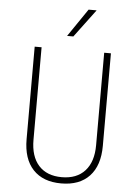

<svg xmlns="http://www.w3.org/2000/svg" viewBox="-67 -1102 833 1164"><g transform="rotate(5 350.0 -520.0)"><path d="M118 -800H160V-237Q160 -136 209.5 -81Q259 -26 350 -26Q441 -26 491 -81Q541 -136 541 -237V-800H582V-237Q582 -117 521.5 -52.5Q461 12 350 12Q239 12 178.5 -52.5Q118 -117 118 -237ZM308 -882 424 -1052H473L346 -882Z"/></g></svg>

Font: Martian Mono Thin
Style: Regular
Weight: 100
Monospace: yes
Designer: Roman Shamin
Foundry: Evil Martians
Version: Version 1.000; ttfautohint (v1.8.4.7-5d5b)